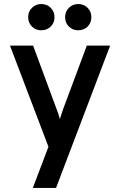

<svg xmlns="http://www.w3.org/2000/svg" viewBox="-20 -737 595 951"><path d="M142.5 194 220 -10 29.5 -511H144L260.5 -196Q265.5 -184 269.5 -172Q273.5 -160 276.5 -147Q280.5 -160 284.5 -172Q288.5 -184 292.5 -196L410 -511H525.5L257.5 194ZM367.5 -587Q340 -587 321.2 -605.5Q302.5 -624 302.5 -652Q302.5 -679.5 321.2 -698.2Q340 -717 367.5 -717Q395.5 -717 414 -698.2Q432.5 -679.5 432.5 -652Q432.5 -624 414 -605.5Q395.5 -587 367.5 -587ZM184.5 -587Q157 -587 138.2 -605.5Q119.5 -624 119.5 -652Q119.5 -679.5 138.2 -698.2Q157 -717 184.5 -717Q212.5 -717 231.2 -698.2Q250 -679.5 250 -652Q250 -624 231.2 -605.5Q212.5 -587 184.5 -587Z"/></svg>

Font: Overpass SemiBold
Style: Regular
Weight: 600
Designer: Delve Withrington, Dave Bailey, Thomas Jockin
Foundry: Delve Fonts LLC
Version: Version 4.000